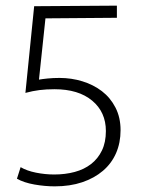

<svg xmlns="http://www.w3.org/2000/svg" viewBox="-20 -652 514 680"><path d="M394 -632V-589L141 -587L118 -370Q129 -372 148.5 -374Q168 -376 191 -376Q233 -376 272 -364Q311 -352 341 -329Q371 -306 389 -271Q407 -236 407 -191Q407 -146 391 -109.5Q375 -73 344.5 -47Q314 -21 271 -6.5Q228 8 174 8Q139 8 102 1.5Q65 -5 40 -19L53 -60Q75 -47 107.5 -40.5Q140 -34 172 -34Q211 -34 244.5 -43Q278 -52 302.5 -71Q327 -90 341 -119Q355 -148 355 -188Q355 -255 306.5 -295.5Q258 -336 173 -336Q144 -336 120 -333Q96 -330 70 -323L101 -630Z"/></svg>

Font: Mukta ExtraLight
Style: Regular
Weight: 275
Designer: Girish Dalvi and Yashodeep Gholap
Foundry: Ek Type
Version: Version 2.538;PS 1.002;hotconv 16.6.51;makeotf.lib2.5.65220;